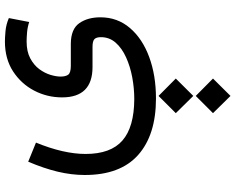

<svg xmlns="http://www.w3.org/2000/svg" viewBox="-106 -289 934 761"><g transform="rotate(-90 360.5 92.0)"><path d="M293 322.3 361.3 253.9 430.2 322.3 361.3 391.6ZM293 469.7 361.3 401.4 430.2 469.7 361.3 539.1ZM176.3 -231.9Q131.3 -122.1 131.3 -35.2Q131.3 64.5 184.6 110.8Q237.8 157.2 348.6 157.7Q391.6 157.7 434.8 149.7Q478 141.6 514.2 125.2Q550.3 108.9 572.3 84Q594.2 59.1 594.2 25.4Q594.2 7.3 586.4 -0.2Q578.6 -7.8 555.7 -7.8H475.6Q355.5 -7.8 355.5 -128.4Q355.5 -187.5 382.3 -239Q409.2 -290.5 458.7 -322.8Q508.3 -355 577.1 -355Q591.3 -355 617.4 -352.8Q643.6 -350.6 669.9 -339.4L654.3 -258.8Q633.3 -265.6 612.3 -267.3Q591.3 -269 577.1 -269Q537.1 -269 510.3 -254.6Q483.4 -240.2 467.5 -218.8Q451.7 -197.3 444.8 -174.6Q438 -151.9 438 -134.8Q438 -113.3 446 -103.5Q454.1 -93.8 480.5 -93.8H568.4Q626.5 -93.3 649.7 -60.1Q672.9 -26.9 672.9 23.4Q672.9 90.8 630.6 140.4Q588.4 189.9 515.6 216.8Q442.9 243.7 351.1 243.7Q207 243.7 127.4 173.1Q47.9 102.5 47.9 -38.6Q47.9 -90.8 61 -145.8Q74.2 -200.7 100.6 -262.7Z"/></g></svg>

Font: Vazir FD-UI
Style: Regular-FD-UI
Weight: 400
Designer: Saber Rastikerdar
Foundry: Saber Rastikerdar
Version: Version 30.1.0